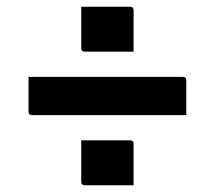

<svg xmlns="http://www.w3.org/2000/svg" viewBox="-20 -586 640 572"><path d="M222 -566H367Q378 -566 378 -555V-432H233Q222 -432 222 -443ZM65 -357H524Q535 -357 535 -346V-243H76Q65 -243 65 -254ZM222 -168H367Q378 -168 378 -157V-34H233Q222 -34 222 -45Z"/></svg>

Font: Recursive Sn Lnr St SmB
Style: Regular
Weight: 600
Version: Version 1.079;hotconv 1.0.112;makeotfexe 2.5.65598; ttfautoh